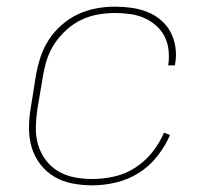

<svg xmlns="http://www.w3.org/2000/svg" viewBox="-20 -548 640 576"><path d="M257 8Q227 8 197.5 2.5Q168 -3 143.5 -17.5Q119 -32 101.5 -54.5Q84 -77 75.5 -104.5Q67 -132 67 -162.5Q67 -193 72 -223L88 -323Q93 -351 102 -378Q111 -405 127 -429.5Q143 -454 166 -474Q189 -494 215.5 -506Q242 -518 269.5 -523Q297 -528 325 -528Q350 -528 375 -524.5Q400 -521 422.5 -512Q445 -503 463 -487.5Q481 -472 492 -451Q503 -430 506.5 -405Q510 -380 505 -354Q505 -354 505 -353.5Q505 -353 505 -352H484Q484 -353 484.5 -353.5Q485 -354 485 -354Q488 -377 485.5 -399Q483 -421 473 -440Q463 -459 447 -472.5Q431 -486 411.5 -494.5Q392 -503 369.5 -506Q347 -509 325 -509Q300 -509 274 -504.5Q248 -500 224 -488.5Q200 -477 179.5 -458.5Q159 -440 144 -417.5Q129 -395 121 -370Q113 -345 109 -320L92 -220Q88 -193 87.5 -165.5Q87 -138 94.5 -113Q102 -88 117.5 -67.5Q133 -47 155 -34Q177 -21 203.5 -16Q230 -11 257 -11Q290 -11 323 -18.5Q356 -26 385 -44.5Q414 -63 436.5 -91Q459 -119 472 -150L490 -143Q476 -110 452 -79.5Q428 -49 396 -29Q364 -9 328 -0.5Q292 8 257 8Z"/></svg>

Font: Iosevka SS04 Thin Extended
Style: Italic
Weight: 100
Width: 7
Italic angle: -9°
Monospace: yes
Designer: Belleve Invis
Foundry: Belleve Invis
Version: Version 19.0.0; ttfautohint (v1.8.4)